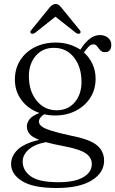

<svg xmlns="http://www.w3.org/2000/svg" viewBox="-20 -688 577 961"><path d="M337 -8.5Q429 9 465 39Q501 69 501 116Q501 176.5 439.2 214.8Q377.5 253 263 253Q146 253 90.8 218.5Q35.5 184 35.5 133Q35.5 93.5 67.8 61.8Q100 30 176 12Q140 -2 127.2 -18.5Q114.5 -35 114.5 -56.5Q114.5 -73.5 128 -91.2Q141.5 -109 177.5 -122.5Q121.5 -142 88 -186.5Q54.5 -231 54.5 -289.5Q54.5 -344 80.8 -385.8Q107 -427.5 153.2 -451.2Q199.5 -475 260 -475Q295.5 -475 326.2 -465.5Q357 -456 382 -439.5L385.5 -444.5Q406.5 -476.5 429.8 -494.5Q453 -512.5 480 -512.5Q504.5 -512.5 520.8 -498.8Q537 -485 537 -464.5Q537 -427 506 -427Q490 -427 481.5 -436.8Q473 -446.5 466 -456.2Q459 -466 448 -466Q434.5 -466 424 -455Q413.5 -444 400 -425.5Q427.5 -401 443 -367.2Q458.5 -333.5 458.5 -294Q458.5 -240 431.8 -198.5Q405 -157 359.2 -133.5Q313.5 -110 256 -110Q227.5 -110 201 -116Q175 -99 175 -79.5Q175 -66.5 187.8 -56Q200.5 -45.5 235.5 -34.2Q270.5 -23 337 -8.5ZM249 -448.5Q192.5 -448.5 158.2 -407.8Q124 -367 124.5 -304.5Q125.5 -229.5 164.5 -182.8Q203.5 -136 264 -136Q321 -136.5 354.8 -176.8Q388.5 -217 388 -281Q387 -355 349 -402Q311 -449 249 -448.5ZM93.5 120.5Q93.5 165.5 134.5 194.8Q175.5 224 273.5 224Q353.5 224 396.5 199.2Q439.5 174.5 439.5 132.5Q439.5 102 411 80.8Q382.5 59.5 301.5 44Q245.5 33.5 209.5 23.5Q152 34.5 122.8 61Q93.5 87.5 93.5 120.5ZM155.5 -523.5Q143.5 -516 135.5 -521Q127.5 -527 137 -538L229 -651.5Q244 -668 258 -668Q267 -668 273 -663.8Q279 -659.5 286 -651.5L378.5 -538Q387.5 -527.5 380 -521Q372 -515.5 360 -523.5L257.5 -604.5Z"/></svg>

Font: Fraunces 9pt Light
Style: Regular
Weight: 300
Version: Version 1.000;[0bf87f6ff]